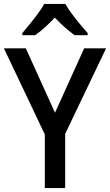

<svg xmlns="http://www.w3.org/2000/svg" viewBox="-20 -961 562 981"><path d="M261 -385 410 -714H522L313 -277V0H209V-274L0 -714H112ZM314 -941Q326 -919 346 -892Q366 -865 387.5 -839Q409 -813 428 -792V-781H361Q338 -798 311.5 -821Q285 -844 260 -871Q208 -815 159 -781H94V-792Q112 -813 133.5 -839.5Q155 -866 174.5 -892.5Q194 -919 206 -941Z"/></svg>

Font: Noto Sans Sinhala SemiCondensed Medium
Style: Regular
Weight: 500
Width: 4
Designer: Jelle Bosma - Monotype Design Team
Foundry: Monotype Imaging Inc.
Version: Version 2.006; ttfautohint (v1.8.4.7-5d5b)